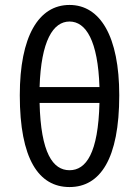

<svg xmlns="http://www.w3.org/2000/svg" viewBox="-20 -744 562 776"><path d="M261 12C385 12 462 -102 462 -359C462 -597 385 -724 261 -724C136 -724 60 -597 60 -359C60 -102 136 12 261 12ZM261 -657C327 -657 376 -580 382 -392H140C146 -580 195 -657 261 -657ZM261 -56C194 -56 145 -125 140 -328H382C377 -125 328 -56 261 -56Z"/></svg>

Font: DAIFUKU Sans
Style: Regular
Weight: 400
Designer: Original font ‘Source Han Sans JP’ : Paul D. Hunt
Foundry: Daifuku
Version: Version 1.000